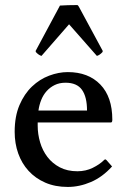

<svg xmlns="http://www.w3.org/2000/svg" viewBox="-20 -727 499 759"><path d="M286 -707Q288 -707 292 -700L386 -526Q386 -522 385 -521Q374 -509 363 -506L253 -631L144 -506Q133 -509 122 -521Q121 -522 121 -526L217 -705Q235 -706 249 -706.5Q263 -707 286 -707ZM129 -243V-230Q129 -197 138.5 -164.5Q148 -132 167.5 -106.5Q187 -81 216.5 -65.5Q246 -50 286 -50Q319 -50 346.5 -63.5Q374 -77 391 -94Q394 -97 396 -97Q398 -97 401 -94L423 -69Q385 -27 339.5 -7.5Q294 12 248 12Q198 12 159 -5Q120 -22 93 -51.5Q66 -81 52 -120.5Q38 -160 38 -206Q38 -267 57 -311.5Q76 -356 106.5 -385Q137 -414 174.5 -428Q212 -442 248 -442Q329 -442 376.5 -393Q424 -344 424 -254Q424 -243 419 -243ZM324 -290Q324 -344 304 -372Q284 -400 239 -400Q215 -400 196.5 -391Q178 -382 164.5 -367Q151 -352 143 -332Q135 -312 132 -290Z"/></svg>

Font: Lusitana
Style: Regular
Weight: 400
Designer: Ana Paula Megda
Foundry: Ana Paula Megda
Version: Version 1.000; ttfautohint (v1.1) -l 8 -r 50 -G 200 -x 14 -D